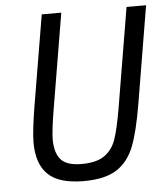

<svg xmlns="http://www.w3.org/2000/svg" viewBox="-51 -744 703 803"><g transform="rotate(-5 300.0 -343.0)"><path d="M236 -698 169 -298Q154 -208 154 -173Q154 -117 178.5 -88.5Q203 -60 266 -60Q329 -60 362.5 -84Q396 -108 410.5 -150.5Q425 -193 439 -274L510 -698H592L524 -291Q505 -176 480.5 -113.5Q456 -51 407 -19.5Q358 12 269 12Q165 12 119 -32.5Q73 -77 73 -166Q73 -215 91 -323L154 -698Z"/></g></svg>

Font: iA Writer Mono V
Style: Regular
Weight: 400
Italic angle: -9.5°
Designer: Mike Abbink, Paul van der Laan, Pieter van Rosmalen
Foundry: Bold Monday
Version: Version 2.000